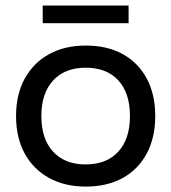

<svg xmlns="http://www.w3.org/2000/svg" viewBox="-20 -678 632 708"><path d="M295.8 10Q218.3 10 160.4 -22.1Q102.5 -54.2 70.8 -112.5Q39.2 -170.8 39.2 -250Q39.2 -329.2 70.8 -387.5Q102.5 -445.8 160.4 -477.9Q218.3 -510 295.8 -510Q375.8 -510 432.9 -478.3Q490 -446.7 521.2 -388.3Q552.5 -330 552.5 -250Q552.5 -170.8 521.2 -112.1Q490 -53.3 432.5 -21.7Q375 10 295.8 10ZM295.8 -71.7Q373.3 -71.7 416.2 -118.8Q459.2 -165.8 459.2 -250Q459.2 -335 416.2 -381.7Q373.3 -428.3 295.8 -428.3Q219.2 -428.3 175.8 -381.2Q132.5 -334.2 132.5 -250Q132.5 -165.8 175.8 -118.8Q219.2 -71.7 295.8 -71.7ZM137.5 -592.5V-657.5H454.2V-592.5Z"/></svg>

Font: Funnel Display
Style: Regular
Weight: 400
Designer: NORD ID, Kristian Moeller
Foundry: Dicotype
Version: Version 1.000